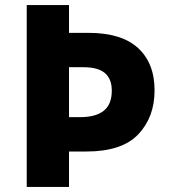

<svg xmlns="http://www.w3.org/2000/svg" viewBox="-20 -734 668 754"><path d="M319 -139H251V0H85V-714H251V-605H327Q457 -605 522 -545.5Q587 -486 587 -379Q587 -274 523 -206.5Q459 -139 319 -139ZM295 -274Q356 -274 387.5 -299Q419 -324 419 -378Q419 -424 392 -447Q365 -470 308 -470H251V-274Z"/></svg>

Font: Noto Sans UI ExtraBold
Style: Regular
Weight: 800
Designer: Monotype Design Team
Foundry: Monotype Imaging Inc.
Version: Version 1.001